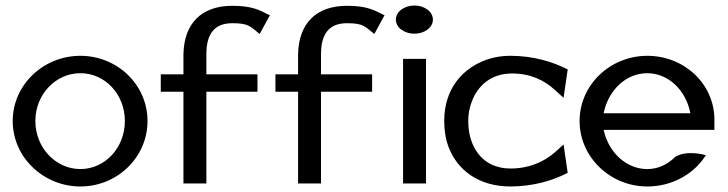

<svg xmlns="http://www.w3.org/2000/svg" viewBox="-20 -664 2635 695"><path d="M26 -226C26 -95 137 11 271 11C405 11 514 -95 514 -226C514 -357 405 -462 271 -462C137 -462 26 -357 26 -226ZM108 -226C108 -323 182 -399 271 -399C360 -399 432 -323 432 -226C432 -129 360 -52 271 -52C182 -52 108 -129 108 -226Z M562 -332H644V0H727V-332H912V-395H727V-468C727 -541 756 -580 821 -580C880 -580 886 -568 915 -545L920 -541L957 -609L952 -611C919 -628 891 -643 821 -643C709 -643 646 -579 644 -467V-395H562Z M977 -332H1059V0H1142V-332H1327V-395H1142V-468C1142 -541 1171 -580 1236 -580C1295 -580 1301 -568 1330 -545L1335 -541L1372 -609L1367 -611C1334 -628 1306 -643 1236 -643C1124 -643 1061 -579 1059 -467V-395H977Z M1413 -593C1413 -563 1445 -542 1480 -542C1515 -542 1547 -563 1547 -593C1547 -623 1515 -644 1480 -644C1445 -644 1413 -623 1413 -593ZM1439 0H1522V-451H1439Z M1588 -226C1588 -192 1593 -160 1604 -131C1636 -48 1713 11 1828 11C1910 11 1982 -11 2032 -37L2035 -38L2020 -141L1989 -113C1949 -78 1895 -54 1828 -54C1806 -54 1784 -58 1765 -66C1712 -88 1675 -145 1675 -226C1675 -251 1679 -273 1687 -294C1708 -353 1757 -398 1833 -398C1900 -398 1950 -374 1989 -338L2020 -310L2035 -413L2032 -414C1982 -440 1910 -462 1828 -462C1792 -462 1761 -456 1731 -444C1649 -411 1588 -338 1588 -226Z M2078 -226C2078 -95 2189 11 2323 11C2411 11 2488 -32 2531 -96L2535 -102L2528 -104C2528 -104 2465 -121 2426 -97H2425C2397 -69 2363 -52 2323 -52C2248 -52 2183 -111 2165 -194H2566V-231C2566 -360 2457 -462 2323 -462C2189 -462 2078 -357 2078 -226ZM2165 -254C2182 -338 2246 -399 2323 -399C2399 -399 2463 -338 2479 -254Z"/></svg>

Font: Charger Sport
Style: DfBd
Weight: 400
Designer: Jasper
Foundry: Cannot Into Space Fonts
Version: Version 1.1